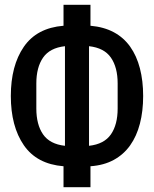

<svg xmlns="http://www.w3.org/2000/svg" viewBox="-20 -747 640 798"><path d="M244 -56Q133 -65 79 -143.5Q25 -222 25 -348Q25 -474 79 -552.5Q133 -631 244 -640V-727H356V-640Q412 -635 453 -613Q494 -591 521 -553Q548 -515 561.5 -463Q575 -411 575 -348Q575 -285 561.5 -233Q548 -181 521 -143Q494 -105 453 -82.5Q412 -60 356 -56V31H244ZM250 -555Q187 -548 159 -507.5Q131 -467 131 -400V-296Q131 -229 159 -188.5Q187 -148 250 -141ZM350 -141Q413 -148 441 -188.5Q469 -229 469 -296V-400Q469 -467 441 -507.5Q413 -548 350 -555Z"/></svg>

Font: IBM Plaex Mono Medium
Style: Regular
Weight: 500
Designer: Mike Abbink, Paul van der Laan, Pieter van Rosmalen
Foundry: Bold Monday
Version: Version 2.003